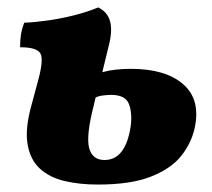

<svg xmlns="http://www.w3.org/2000/svg" viewBox="-20 -487 570 516"><path d="M243 9Q194 9 153.5 -0.5Q113 -10 87 -34Q61 -58 54 -100Q47 -142 65 -206L82 -269Q98 -327 88.5 -343.5Q79 -360 34 -360Q34 -380 36.5 -395Q39 -410 45 -426Q73 -427 108.5 -432Q144 -437 179.5 -446Q215 -455 244 -467Q269 -455 276 -429Q283 -403 271 -359L255 -293Q287 -302 332 -302Q425 -302 472.5 -260.5Q520 -219 503 -142Q494 -102 467 -68Q440 -34 386 -12.5Q332 9 243 9ZM232 -204Q211 -122 219.5 -89.5Q228 -57 261 -57Q317 -57 331 -146Q336 -183 326.5 -207.5Q317 -232 279 -232Q270 -232 257.5 -230.5Q245 -229 237 -225Z"/></svg>

Font: Vollkorn ExtraBold
Style: Italic
Weight: 800
Italic angle: -11°
Designer: Friedrich Althausen
Foundry: Friedrich Althausen
Version: Version 5.000; ttfautohint (v1.8.3)